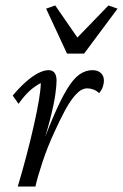

<svg xmlns="http://www.w3.org/2000/svg" viewBox="-20 -681 449 701"><path d="M298.8 -358.4Q277.3 -358.4 256.8 -335.9Q236.3 -313.5 217.3 -277.8Q198.2 -242.2 179.7 -201.2Q153.3 -144.5 134.8 -88.4Q116.2 -32.2 109.4 0H44.9Q61.5 -55.7 76.7 -113.3Q91.8 -170.9 103.5 -222.7Q115.2 -274.4 122.1 -315.4Q128.9 -356.4 128.9 -377.9Q106.4 -366.2 86.9 -348.1Q67.4 -330.1 47.9 -301.8L26.4 -332Q50.8 -361.3 74.7 -382.3Q98.6 -403.3 119.6 -414.1Q140.6 -424.8 157.2 -424.8Q171.9 -424.8 179.2 -415Q186.5 -405.3 186.5 -386.7Q186.5 -370.1 182.1 -336.9Q177.7 -303.7 162.6 -244.1Q147.5 -184.6 115.2 -88.9H110.4Q145.5 -186.5 173.3 -251.5Q201.2 -316.4 224.1 -354.5Q247.1 -392.6 269.5 -408.7Q292 -424.8 317.4 -424.8Q336.9 -424.8 348.1 -414.6Q359.4 -404.3 359.4 -386.7Q359.4 -376 355.5 -364.3Q351.6 -352.5 341.8 -340.8Q332 -350.6 320.3 -354.5Q308.6 -358.4 298.8 -358.4ZM148.4 -649.4 181.6 -661.1 286.1 -509.8H229.5L376 -661.1L409.2 -649.4L287.1 -485.4H224.6Z"/></svg>

Font: Crimson Pro Light
Style: Italic
Weight: 300
Italic angle: -12°
Designer: Jacques Le Bailly
Foundry: Baron von Fonthausen
Version: Version 1.003